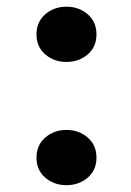

<svg xmlns="http://www.w3.org/2000/svg" viewBox="-20 -658 389 569"><path d="M88.1 -556.1Q88.1 -593.1 114.2 -615.7Q140.2 -638.2 176.8 -638.2Q213.8 -638.2 239.9 -615.7Q265.9 -593.1 265.9 -556.1Q265.9 -519 239.9 -496.7Q213.8 -474.4 176.8 -474.4Q140.2 -474.4 114.2 -496.7Q88.1 -519 88.1 -556.1ZM88.1 -190.8Q88.1 -227.9 114.2 -250.4Q140.2 -273 176.8 -273Q213.8 -273 239.9 -250.4Q265.9 -227.9 265.9 -190.8Q265.9 -153.8 239.9 -131.5Q213.8 -109.2 176.8 -109.2Q140.2 -109.2 114.2 -131.5Q88.1 -153.8 88.1 -190.8Z"/></svg>

Font: Pinar DS4 ExtraBold
Style: Regular
Weight: 800
Designer: Amin Abedi
Version: Version 3.000